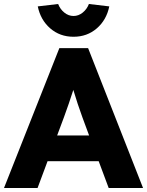

<svg xmlns="http://www.w3.org/2000/svg" viewBox="-21 -941 736 961"><path d="M-1 0 276 -700H420L695 0H523L473 -134H217L167 0ZM299 -354 265 -263H425L391 -355Q380 -385 368 -421Q356 -457 346 -491Q335 -457 323.5 -423Q312 -389 299 -354ZM347 -757Q279 -757 230.5 -799Q182 -841 168 -909L270 -921Q280 -895 301 -878Q322 -861 347 -861Q372 -861 393 -878Q414 -895 424 -921L526 -909Q512 -841 463.5 -799Q415 -757 347 -757Z"/></svg>

Font: Lexend
Style: Bold
Weight: 700
Designer: Bonnie Shaver-Troup, Thomas Jockin
Foundry: Lexend
Version: Version 1.007; ttfautohint (v1.8.3)